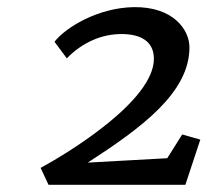

<svg xmlns="http://www.w3.org/2000/svg" viewBox="-20 -824 608 533"><path d="M114.7 -311H494.6L536.1 -436.5L485.8 -450.7L444.3 -384.8L223.6 -372.6C374.5 -470.2 505.9 -567.4 505.9 -692.4C505.9 -743.2 459 -805.7 351.6 -804.2C251.5 -802.7 161.1 -747.1 131.3 -708L165.5 -662.1C209 -706.5 262.2 -729.5 317.4 -729.5C368.2 -729.5 407.2 -710.9 407.2 -660.6C407.2 -545.4 173.8 -401.9 92.8 -357.9Z"/></svg>

Font: Merriweather
Style: Italic
Weight: 400
Italic angle: -7.5°
Designer: Eben Sorkin
Foundry: Eben Sorkin
Version: Version 1.001